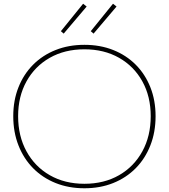

<svg xmlns="http://www.w3.org/2000/svg" viewBox="-20 -1000 904 1028"><path d="M432 8Q347.5 8 277.8 -20Q208 -48 157.2 -99.5Q106.5 -151 78.8 -221.8Q51 -292.5 51 -378Q51 -462.5 78.8 -532.5Q106.5 -602.5 157.2 -653.5Q208 -704.5 277.8 -732.2Q347.5 -760 432 -760Q516.5 -760 586.2 -732.2Q656 -704.5 706.8 -653.5Q757.5 -602.5 785.2 -532.5Q813 -462.5 813 -378Q813 -292.5 785.2 -221.8Q757.5 -151 706.8 -99.5Q656 -48 586.2 -20Q516.5 8 432 8ZM432 -16Q537.5 -16 617.5 -62Q697.5 -108 742.2 -189.8Q787 -271.5 787 -378Q787 -483.5 742.2 -564.2Q697.5 -645 617.5 -690.5Q537.5 -736 432 -736Q326.5 -736 246.5 -690.5Q166.5 -645 121.8 -564.2Q77 -483.5 77 -378Q77 -271.5 121.8 -189.8Q166.5 -108 246.5 -62Q326.5 -16 432 -16ZM425 -980 444 -965 321 -820 306 -833ZM585 -980 604 -965 481 -820 466 -833Z"/></svg>

Font: Hepta Slab ExtraLight
Style: Regular
Weight: 200
Designer: Michael LaGattuta
Foundry: Michael LaGattuta
Version: Version 1.100